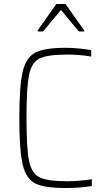

<svg xmlns="http://www.w3.org/2000/svg" viewBox="-20 -936 533 964"><path d="M77 -344Q77 -505 94 -576.5Q111 -648 157.5 -672Q204 -696 309 -696Q341 -696 377.5 -692.5Q414 -689 438 -684V-652Q381 -662 318 -662Q219 -662 179 -642.5Q139 -623 126 -560.5Q113 -498 113 -344Q113 -190 126 -127.5Q139 -65 179 -45.5Q219 -26 318 -26Q347 -26 382 -29Q417 -32 441 -36V-2Q383 8 309 8Q203 8 157 -15Q111 -38 94 -109.5Q77 -181 77 -344ZM169 -778V-783L263 -916H309L403 -783V-778H376L286 -886L196 -778Z"/></svg>

Font: Saira Semi Condensed Thin
Style: Regular
Weight: 100
Width: 4
Designer: Hector Gatti with collaboration of the Omnibus-Type team
Foundry: Omnibus-Type
Version: Version 1.001; ttfautohint (v1.8)